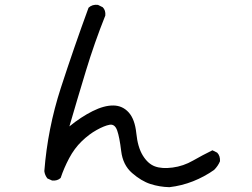

<svg xmlns="http://www.w3.org/2000/svg" viewBox="-20 -735 1040 793"><path d="M679.7 38.1Q638.7 37.1 601.1 24.9Q563.5 12.7 525.4 -20.5Q487.3 -53.7 480.5 -111.3Q473.6 -168.9 463.9 -196.3Q454.1 -223.6 432.6 -219.7Q411.1 -215.8 379.4 -198.2Q347.7 -180.7 317.4 -151.4Q287.1 -122.1 265.6 -81.5Q244.1 -41 230.5 0Q216.8 12.7 195.3 10.7L175.8 2Q165 -11.7 163.1 -28.3Q176.8 -204.1 231 -371.1Q285.2 -538.1 345.7 -703.1Q361.3 -717.8 384.8 -714.8L404.3 -705.1Q417 -692.4 415 -670.9Q370.1 -558.6 335 -442.9Q299.8 -327.1 266.6 -212.9Q314.5 -252 362.3 -275.9Q410.2 -299.8 448.2 -299.3Q486.3 -298.8 511.7 -270.5Q537.1 -242.2 543 -184.6Q548.8 -127 569.8 -92.8Q590.8 -58.6 619.6 -47.9Q648.4 -37.1 692.9 -43Q737.3 -48.8 777.3 -71.8Q817.4 -94.7 857.4 -114.3L877 -104.5Q889.6 -91.8 888.7 -69.3Q880.9 -49.8 864.3 -33.2Q824.2 -4.9 777.3 13.7Q730.5 32.2 679.7 38.1Z"/></svg>

Font: JasonHandwriting2
Style: Regular
Weight: 400
Version: Version 1.05.10